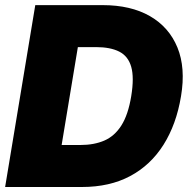

<svg xmlns="http://www.w3.org/2000/svg" viewBox="-20 -748 760 768"><path d="M307.6 0H82.5L110.4 -168H301.3Q356.4 -168 397.5 -185.8Q438.5 -203.6 465.6 -246.3Q492.7 -289.1 504.9 -363.3Q517.1 -438 504.9 -480.7Q492.7 -523.4 457 -541.5Q421.4 -559.6 363.8 -559.6H172.4L200.2 -727.5H390.6Q502.9 -727.5 579.6 -683.6Q656.2 -639.6 689.7 -558.1Q723.1 -476.6 704.1 -363.3Q685.5 -250.5 634 -168.9Q582.5 -87.4 500.7 -43.7Q418.9 0 307.6 0ZM319.3 -727.5 198.7 0H0.5L121.1 -727.5Z"/></svg>

Font: Inter 17pt Black
Style: Italic
Weight: 900
Italic angle: -9.3988°
Version: Version 4.001;git-66647c0bb